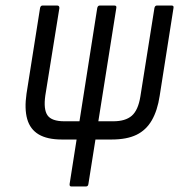

<svg xmlns="http://www.w3.org/2000/svg" viewBox="-20 -675 648 695"><path d="M204 -170Q151 -170 120 -188.5Q89 -207 78.5 -244Q68 -281 76 -336L125 -646Q127 -655 134 -655H187Q195 -655 195 -646L144 -329Q137 -279 152 -257.5Q167 -236 213 -236H390Q434 -236 457 -256Q480 -276 488 -325L539 -646Q541 -655 548 -655H601Q610 -655 608 -646L558 -328Q550 -275 529.5 -239.5Q509 -204 474 -187Q439 -170 384 -170ZM238 0Q231 0 232 -9L332 -646Q334 -655 341 -655H394Q403 -655 401 -646L300 -9Q299 0 291 0Z"/></svg>

Font: Sofia Sans Condensed
Style: Italic
Weight: 400
Italic angle: -9°
Designer: Botio Nikoltchev, Ani Petrova
Foundry: lettersoup
Version: Version 4.101